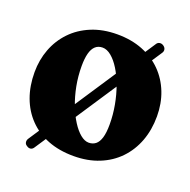

<svg xmlns="http://www.w3.org/2000/svg" viewBox="-142 -894 1088 1098"><g transform="rotate(20 402.0 -345.5)"><path d="M134 57Q122.5 50.5 120.8 38.2Q119 26 127 14.5L627 -743Q633.5 -754 645.8 -756Q658 -758 669.5 -750Q681 -742 683.2 -730.8Q685.5 -719.5 678.5 -709L177 50Q169.5 62 157.8 64Q146 66 134 57ZM402.5 -720Q488 -720 556.8 -692.8Q625.5 -665.5 674 -616.5Q722.5 -567.5 748.5 -501Q774.5 -434.5 774.5 -356Q774.5 -274 748.8 -205.2Q723 -136.5 674.5 -86Q626 -35.5 557.2 -7.8Q488.5 20 402.5 20Q315 20 246 -7Q177 -34 128.8 -84Q80.5 -134 55.2 -202.8Q30 -271.5 30 -355Q30 -430 55 -496Q80 -562 128 -612.2Q176 -662.5 245.2 -691.2Q314.5 -720 402.5 -720ZM536 -220Q536 -280 525.2 -338Q514.5 -396 495.8 -447Q477 -498 453 -536.8Q429 -575.5 402 -597.8Q375 -620 348.5 -620Q322 -620 304.8 -604.2Q287.5 -588.5 279.2 -557.2Q271 -526 271 -480Q271 -418.5 282.2 -360Q293.5 -301.5 313 -251Q332.5 -200.5 356.8 -162.5Q381 -124.5 407.2 -103Q433.5 -81.5 458 -81.5Q482.5 -81.5 500 -95.2Q517.5 -109 526.8 -139.5Q536 -170 536 -220Z"/></g></svg>

Font: Fraunces SuperSoft
Style: Regular
Weight: 900
Version: Version 1.000;[b76b70a41]